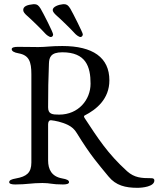

<svg xmlns="http://www.w3.org/2000/svg" viewBox="-20 -877 758 918"><path d="M232 -829C232 -821 241 -811 250 -803C271 -785 323 -734 337 -718C343 -711 357 -700 365 -700C370 -700 376 -705 376 -713C376 -720 330 -812 316 -836C306 -852 299 -857 286 -857H282C260 -855 232 -845 232 -829ZM174 -836C164 -852 157 -857 144 -857H140C110 -854 91 -847 91 -829C91 -820 99 -811 108 -803C129 -785 181 -734 195 -718C201 -711 215 -700 223 -700C229 -700 234 -705 234 -712C234 -722 188 -812 174 -836ZM385 -325C440 -353 503 -403 503 -493C503 -602 424 -657 278 -657C220 -657 201 -652 163 -652C122 -652 119 -653 65 -653C48 -653 36 -650 36 -642C36 -633 46 -626 69 -622C119 -613 130 -582 130 -522V-100C130 -51 107 -33 57 -24C34 -20 24 -15 24 -6C24 2 36 5 53 5C107 5 132 -2 183 -2C221 -2 227 5 281 5C298 5 310 2 310 -6C310 -15 300 -20 277 -24C227 -33 210 -67 210 -110V-282C210 -294 214 -303 225 -302C243 -300 275 -294 304 -280C324 -270 336 -259 347 -241C416 -129 450 -93 499 -33C534 10 580 21 637 21C662 21 718 15 718 -14C718 -22 713 -25 703 -25C656 -25 623 -27 588 -58C494 -143 447 -218 385 -312C381 -318 380 -323 385 -325ZM413 -477C413 -400 355 -329 263 -329C230 -329 210 -331 210 -364C210 -444 211 -500 214 -573C215 -603 223 -627 278 -627C391 -627 413 -558 413 -477Z"/></svg>

Font: EB Garamond 12
Style: Regular
Weight: 400
Version: Version 0.016+